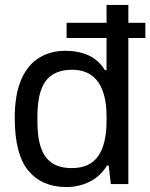

<svg xmlns="http://www.w3.org/2000/svg" viewBox="-20 -743 607 775"><path d="M248 12Q149.6 12 94.5 -54Q39.5 -120 39.5 -266.8Q39.5 -360.4 65 -420.2Q90.5 -480 136.8 -509Q183 -538 244.2 -538Q296.8 -538 337.3 -519.5Q377.8 -501 403.6 -459.9H410.1V-723H498.1V0H427.4L418.8 -74.6H411.8Q384.9 -30.8 341.7 -9.4Q298.5 12 248 12ZM268.5 -64.5Q343.5 -64.5 376.8 -113.6Q410.1 -162.8 410.1 -254.5V-270.8Q410.1 -325.4 399.1 -362.4Q388.2 -399.3 369.1 -421Q350.1 -442.7 325 -452.1Q300 -461.5 271.8 -461.5Q199.2 -461.5 165.1 -416.7Q131 -371.8 131 -273.1V-251.8Q131 -183.9 146.9 -142.6Q162.7 -101.4 193.4 -82.9Q224 -64.5 268.5 -64.5ZM248.8 -589.6V-650.9H566.7V-589.6Z"/></svg>

Font: Archivo Variable SemiBold
Style: Regular
Weight: 600
Designer: Hector Gatti
Foundry: Omnibus-Type
Version: Version 2.001